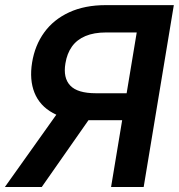

<svg xmlns="http://www.w3.org/2000/svg" viewBox="-41 -748 716 768"><path d="M403.3 0 505.9 -618.2H383.8Q335 -618.2 300.8 -603.8Q266.6 -589.4 246.8 -561.8Q227.1 -534.2 220.7 -494.6Q210.9 -436.5 240 -405.8Q269 -375 342.8 -375H519.5L502 -267.1H307.6Q223.1 -267.1 170.4 -296.1Q117.7 -325.2 96.9 -377.2Q76.2 -429.2 87.4 -498Q98.6 -566.9 136 -618.4Q173.3 -669.9 235.6 -698.7Q297.9 -727.5 382.3 -727.5H654.3L533.7 0ZM-21.5 0 213.4 -330.1H356.9L126 0Z"/></svg>

Font: Inter SemiBold
Style: Italic
Weight: 600
Italic angle: -9.3988°
Designer: Rasmus Andersson
Foundry: rsms
Version: Version 4.001;git-66647c0bb